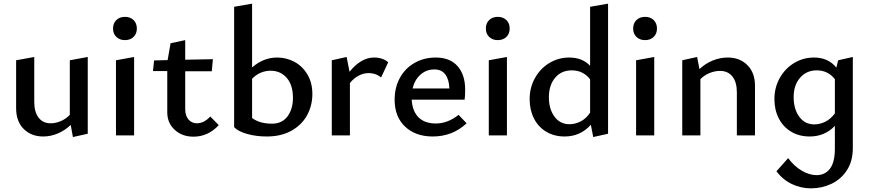

<svg xmlns="http://www.w3.org/2000/svg" viewBox="-20 -739 4744 1048"><path d="M459 -428V-9L378 9L366 -57Q333 -26 294.5 -10Q256 6 216 6Q150 6 109 -35.5Q68 -77 68 -148V-410L167 -428V-183Q167 -128 190.5 -97Q214 -66 257 -66Q284 -66 312 -78Q340 -90 361 -112V-410Z M597 -583Q597 -612 615 -629.5Q633 -647 662 -647Q691 -647 709 -629.5Q727 -612 727 -583Q727 -555 709 -537.5Q691 -520 662 -520Q633 -520 615 -537.5Q597 -555 597 -583ZM613 -410 712 -428V0H613Z M1174 -56Q1116 7 1036 7Q974 7 933.5 -30.5Q893 -68 893 -126V-351H815L821 -409L895 -411L911 -503L991 -520V-413L1142 -416L1136 -350H991V-144Q991 -107 1009 -86.5Q1027 -66 1055 -66Q1093 -66 1128 -103Z M1685 -226Q1685 -164 1657 -111.5Q1629 -59 1572.5 -26.5Q1516 6 1436 6Q1378 6 1328.5 -8Q1279 -22 1258 -45V-702L1356 -719V-371Q1418 -425 1493 -425Q1543 -425 1587 -401.5Q1631 -378 1658 -332.5Q1685 -287 1685 -226ZM1579 -205Q1579 -275 1545 -314Q1511 -353 1457 -353Q1429 -353 1403 -342Q1377 -331 1356 -309V-95Q1396 -64 1465 -64Q1520 -64 1549.5 -104Q1579 -144 1579 -205Z M2099 -399 2060 -316Q2048 -327 2030 -333.5Q2012 -340 1992 -340Q1964 -340 1937.5 -326Q1911 -312 1890 -286V0H1791V-410L1872 -428L1888 -347Q1917 -384 1951 -404.5Q1985 -425 2021 -425Q2070 -425 2099 -399Z M2527 -66Q2450 6 2342 6Q2248 6 2191 -48Q2134 -102 2134 -195Q2134 -262 2163 -314.5Q2192 -367 2243.5 -396Q2295 -425 2358 -425Q2436 -425 2477.5 -378Q2519 -331 2519 -250Q2519 -214 2516 -195H2227Q2231 -132 2264.5 -98.5Q2298 -65 2359 -65Q2424 -65 2483 -112ZM2232 -256H2433Q2431 -306 2410.5 -333Q2390 -360 2351 -360Q2307 -360 2275 -331.5Q2243 -303 2232 -256Z M2632 -583Q2632 -612 2650 -629.5Q2668 -647 2697 -647Q2726 -647 2744 -629.5Q2762 -612 2762 -583Q2762 -555 2744 -537.5Q2726 -520 2697 -520Q2668 -520 2650 -537.5Q2632 -555 2632 -583ZM2648 -410 2747 -428V0H2648Z M3299 -719V-9L3218 9L3205 -58Q3148 6 3062 6Q3005 6 2961.5 -20Q2918 -46 2894.5 -92.5Q2871 -139 2871 -198Q2871 -261 2900 -313Q2929 -365 2978.5 -395Q3028 -425 3087 -425Q3158 -425 3201 -380V-702ZM3201 -124V-306Q3183 -330 3157.5 -342.5Q3132 -355 3101 -355Q3044 -355 3010 -314.5Q2976 -274 2976 -208Q2976 -144 3006.5 -102.5Q3037 -61 3088 -61Q3119 -61 3149 -76Q3179 -91 3201 -124Z M3436 -583Q3436 -612 3454 -629.5Q3472 -647 3501 -647Q3530 -647 3548 -629.5Q3566 -612 3566 -583Q3566 -555 3548 -537.5Q3530 -520 3501 -520Q3472 -520 3454 -537.5Q3436 -555 3436 -583ZM3452 -410 3551 -428V0H3452Z M4101 -271V0H4002V-236Q4002 -290 3978 -321Q3954 -352 3910 -352Q3882 -352 3853.5 -340.5Q3825 -329 3803 -307V0H3704V-410L3785 -428L3798 -362Q3831 -393 3871 -409Q3911 -425 3953 -425Q4018 -425 4059.5 -383.5Q4101 -342 4101 -271Z M4635 -428V69Q4635 141 4602.5 190.5Q4570 240 4518 264.5Q4466 289 4407 289Q4352 289 4303 266Q4254 243 4218 196L4282 124Q4315 169 4357 193Q4399 217 4437 217Q4483 217 4510 182Q4537 147 4537 72V-52Q4482 6 4400 6Q4342 6 4298.5 -20Q4255 -46 4231 -92.5Q4207 -139 4207 -198Q4207 -261 4236 -313Q4265 -365 4314.5 -395Q4364 -425 4423 -425Q4501 -425 4545 -370L4555 -410ZM4537 -120V-307Q4499 -355 4438 -355Q4382 -355 4347 -314.5Q4312 -274 4312 -209Q4312 -144 4342.5 -102Q4373 -60 4425 -60Q4455 -60 4484.5 -74.5Q4514 -89 4537 -120Z"/></svg>

Font: Ysabeau Infant Semibold
Style: Regular
Weight: 600
Designer: Christian Thalmann (Catharsis Fonts)
Version: Version 0.003